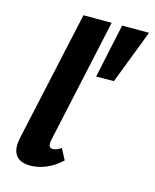

<svg xmlns="http://www.w3.org/2000/svg" viewBox="-109 -785 699 868"><g transform="rotate(15 240.0 -351.5)"><path d="M115 8Q87 8 67 -2.5Q47 -13 39 -37.5Q31 -62 40 -103L173 -711H305L179 -131Q175 -113 178 -102Q181 -91 195 -91Q202 -91 211.5 -94Q221 -97 234 -106L261 -55Q227 -23 189.5 -7.5Q152 8 115 8ZM383 -459 300 -458 354 -711H480Z"/></g></svg>

Font: Ysabeau Office ExtraBold
Style: Italic
Weight: 800
Italic angle: -12°
Designer: Christian Thalmann (Catharsis Fonts)
Version: Version 2.001;gftools[0.9.30]; featfreeze: tnum,lnum,ss02